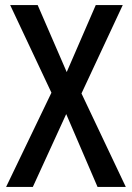

<svg xmlns="http://www.w3.org/2000/svg" viewBox="-20 -734 518 754"><path d="M474 0 300 -367 462 -714H356L242 -451L128 -714H20L182 -370L4 0H109L240 -286L363 0Z"/></svg>

Font: Noto Sans Sinhala UI Condensed Medium
Style: Regular
Weight: 500
Width: 3
Designer: Jelle Bosma - Monotype Design Team
Foundry: Monotype Imaging Inc.
Version: Version 2.006